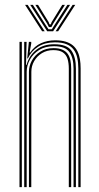

<svg xmlns="http://www.w3.org/2000/svg" viewBox="-20 -773 410 793"><path d="M303.5 0V-490Q303.5 -514.2 299.1 -534Q294.8 -553.8 284.1 -568.2Q273.5 -582.8 254.6 -590.5Q235.8 -598.2 206.5 -598.2Q165.8 -598.2 137.5 -580.1Q109.2 -562 95 -531.8H92.5L99.2 -600H109V-593L102.2 -556H104.5Q123 -582.8 149.4 -594.6Q175.8 -606.5 208.2 -606.5Q233.2 -606.5 251.4 -600.9Q269.5 -595.2 281.4 -585.1Q293.2 -575 300.2 -560.6Q307.2 -546.2 310.1 -528.6Q313 -511 313 -490.5V0ZM60.5 0V-600H70.2V0ZM99.5 0V-476.5Q99.5 -500.5 111.6 -522.8Q123.8 -545 146.5 -559.6Q169.2 -574.2 201.2 -574.2Q222.8 -574.2 237 -568.1Q251.2 -562 259.4 -550.8Q267.5 -539.5 270.8 -523.9Q274 -508.2 274 -489V0H264.2V-489Q264.2 -512.8 258.9 -530Q253.5 -547.2 239.6 -556.6Q225.8 -566 200.2 -566Q173.8 -566 153.2 -553.5Q132.8 -541 121.1 -520.6Q109.5 -500.2 109.5 -476.8L109.2 0ZM80 0V-600H89.8L87.5 -505.2H89.8Q100.2 -543.5 129.8 -567Q159.2 -590.5 204.2 -590.2Q256.2 -590.2 274.9 -563.9Q293.5 -537.5 293.5 -489.8V0H283.8V-489.5Q283.8 -534.2 266.5 -558.2Q249.2 -582.2 202.8 -582.2Q167.2 -582.2 142.1 -566.8Q117 -551.2 103.6 -526.9Q90.2 -502.5 90.2 -476.5V0ZM83.5 -753H94.2L164.5 -644H153.8ZM104.8 -753H115.8L169 -669.5L180.2 -652.2H194L205 -669.5L258.5 -753H269.5L199.5 -644H174.8ZM126 -753H137L181.2 -681.2L184.2 -672.5H190L193 -681.2L237.2 -753H248.2L200 -675.8L192.2 -661.2H182L174.5 -675.8ZM280 -753H290.8L220.2 -644H209.8Z"/></svg>

Font: Big Shoulders Inline Text ExtraLight
Style: Regular
Weight: 250
Version: Version 2.002